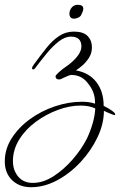

<svg xmlns="http://www.w3.org/2000/svg" viewBox="-105 -376 501 802"><path d="M25 406Q-24 406 -54.5 376.5Q-85 347 -85 298Q-85 247 -56.5 202Q-28 157 19 122.5Q66 88 123.5 68.5Q181 49 238 49Q254 49 267 51Q280 53 292 57V52Q292 8 263 -27Q237 -63 192 -63Q187 -63 167 -54Q148 -44 142 -44Q127 -44 127 -58Q127 -61 140 -73.5Q153 -86 181 -105Q235 -147 235 -182Q235 -223 191 -223Q166 -223 140 -202.5Q114 -182 89 -151.5Q64 -121 40 -89Q37 -86 33 -86Q29 -86 29 -91Q29 -97 36 -106Q65 -146 90 -177Q115 -208 142.5 -226Q170 -244 204 -244Q243 -244 261 -225.5Q279 -207 279 -178Q279 -154 266.5 -134.5Q254 -115 238 -101.5Q222 -88 212 -82Q268 -72 298 -32.5Q328 7 328 66Q376 91 376 101Q376 105 372 105Q359 100 348 95.5Q337 91 329 87Q329 141 302.5 197Q276 253 232 300.5Q188 348 134 377Q80 406 25 406ZM32 388Q75 388 118 360.5Q161 333 198 290.5Q235 248 258 203Q290 134 293 77Q268 65 231 65Q186 65 137 83Q88 101 45 132.5Q2 164 -24.5 206.5Q-51 249 -51 297Q-51 335 -29 361.5Q-7 388 32 388ZM205 -298Q185 -298 185 -319Q185 -333 194.5 -344.5Q204 -356 220 -356Q243 -356 243 -339Q243 -335 240.5 -328Q238 -321 234 -313Q230 -306 221 -302Q212 -298 205 -298Z"/></svg>

Font: Lavishly Yours
Style: Regular
Weight: 400
Designer: Robert E. Leuschke
Foundry: Robert E. Leuschke
Version: Version 1.010; ttfautohint (v1.8.3)